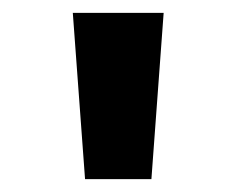

<svg xmlns="http://www.w3.org/2000/svg" viewBox="-20 -749 351 298"><path d="M112 -471H215L234 -729H93Z"/></svg>

Font: Noto Sans Devanagari ExtraCondensed
Style: Bold
Weight: 700
Width: 2
Designer: Jelle Bosma - Monotype Design Team
Foundry: Monotype Imaging Inc.
Version: Version 2.004